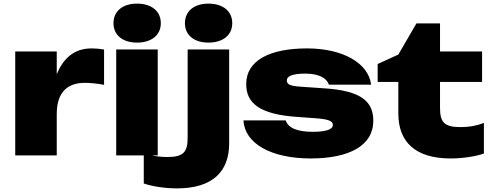

<svg xmlns="http://www.w3.org/2000/svg" viewBox="-20 -857 2716 1059"><path d="M554 -584C530 -588 507 -590 485 -590C386 -590 328 -532 293 -448V-573H64V0H293V-228C293 -360 364 -400 447 -400C476 -400 512 -397 554 -389Z M621 0H850V-584H621ZM736 -622C815 -622 867 -663 867 -729C867 -796 815 -837 736 -837C657 -837 606 -796 606 -729C606 -663 657 -622 736 -622Z M1244 -584H1015V-97C1015 -19 992 9 904 9C849 9 808 0 773 -14V155C816 170 885 182 956 182C1154 182 1244 88 1244 -66ZM1130 -622C1209 -622 1261 -663 1261 -729C1261 -796 1209 -837 1130 -837C1051 -837 1000 -796 1000 -729C1000 -663 1051 -622 1130 -622Z M2039 -191C2039 -297 1973 -357 1766 -370L1636 -379C1578 -383 1562 -392 1562 -414C1562 -437 1595 -451 1663 -451C1743 -451 1783 -424 1794 -390H2027C2012 -510 1870 -590 1673 -590C1472 -590 1338 -526 1338 -393C1338 -289 1410 -226 1621 -212L1718 -205C1788 -200 1816 -191 1816 -168C1816 -143 1778 -130 1705 -130C1618 -130 1569 -152 1556 -193H1323C1329 -66 1475 17 1693 17C1905 17 2039 -53 2039 -191Z M2177 -405V-231C2177 -77 2268 17 2465 17C2536 17 2605 5 2649 -10V-179C2614 -165 2572 -156 2518 -156C2430 -156 2407 -184 2407 -262V-405H2639V-573H2407V-728H2277L2177 -556L2063 -504V-405Z"/></svg>

Font: Bounded ExtBd
Style: Regular
Weight: 800
Designer: Vlad Churkin
Version: Version 3.0